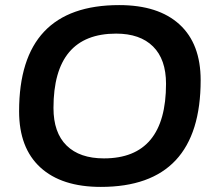

<svg xmlns="http://www.w3.org/2000/svg" viewBox="-20 -727 844 754"><path d="M376 7Q222 7 138.5 -69.5Q55 -146 55 -290Q55 -707 448 -707Q602 -707 685 -631Q768 -555 768 -412Q768 7 376 7ZM388 -105Q632 -105 632 -398Q632 -494 581 -544.5Q530 -595 436 -595Q190 -595 190 -303Q190 -206 241.5 -155.5Q293 -105 388 -105Z"/></svg>

Font: Asap Semi Expanded Semi Expanded SemiBold
Style: Italic
Weight: 600
Width: 6
Italic angle: -6°
Designer: Pablo Cosgaya
Foundry: Omnibus-Type
Version: Version 3.001; ttfautohint (v1.8.4.7-5d5b)